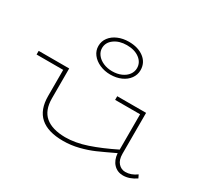

<svg xmlns="http://www.w3.org/2000/svg" viewBox="-165 -1130 1532 1412"><g transform="rotate(30 600.5 -424.0)"><path d="M1122 -25Q1067 13 1012 13Q964 13 932.5 -20Q901 -53 897 -110Q805 -66 752.5 -43Q700 -20 635 -3.5Q570 13 503 13Q244 13 244 -218V-440H18V-471H277V-218Q277 -116 334.5 -67.5Q392 -19 503 -18Q589 -18 685.5 -50.5Q782 -83 897 -140V-440H685V-471H930V-124Q930 -72 954.5 -45Q979 -18 1014 -18Q1063 -18 1109 -52ZM380 -722Q380 -763 404 -794.5Q428 -826 469 -843.5Q510 -861 560 -861Q639 -861 688.5 -823Q738 -785 738 -722Q738 -683 715 -651Q692 -619 651.5 -601Q611 -583 560 -583Q511 -583 469.5 -601.5Q428 -620 404 -651.5Q380 -683 380 -722ZM708 -722Q708 -770 667 -801Q626 -832 560 -832Q496 -832 453.5 -801Q411 -770 411 -722Q411 -692 430.5 -666.5Q450 -641 484 -626Q518 -611 560 -611Q603 -611 637 -626Q671 -641 689.5 -666.5Q708 -692 708 -722Z"/></g></svg>

Font: BioRhyme Expanded ExtraLight
Style: Regular
Weight: 275
Width: 7
Designer: Aoife Mooney
Foundry: Aoife Mooney Type
Version: Version 1.000